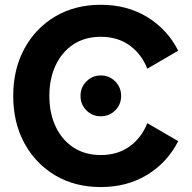

<svg xmlns="http://www.w3.org/2000/svg" viewBox="-20 -755 786 788"><path d="M584.5 -473.1Q561 -533.2 512 -568.6Q462.9 -604 393.6 -604Q328.6 -604 281.2 -572.8Q233.9 -541.5 208.3 -486.8Q182.6 -432.1 182.6 -361.3Q182.6 -290.5 208.3 -235.8Q233.9 -181.2 281.2 -149.9Q328.6 -118.7 393.6 -118.7Q462.9 -118.7 512 -154.1Q561 -189.5 584.5 -249.5L711.4 -175.8Q667.5 -88.9 585 -38.1Q502.4 12.7 393.6 12.7Q287.6 12.7 206.5 -35.4Q125.5 -83.5 79.8 -168Q34.2 -252.4 34.2 -361.3Q34.2 -470.2 79.8 -554.7Q125.5 -639.2 206.5 -687.3Q287.6 -735.4 393.6 -735.4Q502.4 -735.4 585 -684.6Q667.5 -633.8 711.4 -546.9ZM310.5 -361.3Q310.5 -396.5 334.7 -420.9Q358.9 -445.3 393.6 -445.3Q428.7 -445.3 452.9 -420.9Q477.1 -396.5 477.1 -361.3Q477.1 -326.2 452.9 -302Q428.7 -277.8 393.6 -277.8Q358.9 -277.8 334.7 -302Q310.5 -326.2 310.5 -361.3Z"/></svg>

Font: Giphurs
Style: Bold
Weight: 700
Version: Version 0.920; ttfautohint (v1.8.4.7-5d5b)